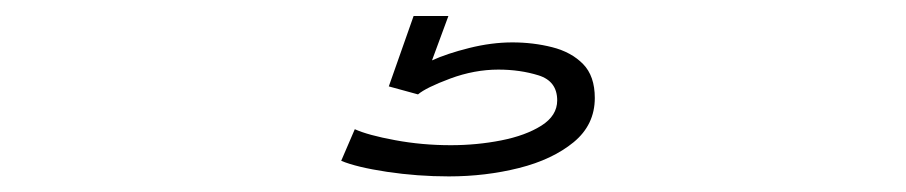

<svg xmlns="http://www.w3.org/2000/svg" viewBox="-20 -20 1133 240"><path d="M541 200.5Q502 200.5 463.8 194.8Q425.5 189 406.5 181L423.5 141.5Q440 149 473.8 155.2Q507.5 161.5 543.5 161.5Q576 161.5 606.5 155.5Q637 149.5 656.8 137Q676.5 124.5 676.5 105.5Q676.5 81.5 653.2 74.2Q630 67 603 67Q573 67 542.8 78.2Q512.5 89.5 502.5 98L466 88L497 0H540.5L520 55.5Q538.5 47 566.5 40Q594.5 33 620.5 33Q646.5 33 670.2 39Q694 45 708.8 60Q723.5 75 723.5 102.5Q723.5 136 697 157.8Q670.5 179.5 628.8 190Q587 200.5 541 200.5Z"/></svg>

Font: Trispace Expanded ExtraLight
Style: Regular
Weight: 200
Width: 7
Designer: Tyler Finck
Foundry: Etcetera Type Company
Version: Version 1.210; ttfautohint (v1.8.3)